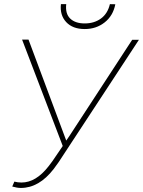

<svg xmlns="http://www.w3.org/2000/svg" viewBox="-20 -904 696 934"><path d="M302.2 -220.2 317.4 -242.2 623 -710.4H655.8L265.6 -115.7L241.2 -82Q169.9 10.3 81.5 10.3Q63.5 10.3 39.6 3.4L49.8 -20.5Q66.4 -16.1 84.5 -16.1Q154.8 -16.1 216.3 -95.2L235.4 -120.6L285.2 -193.8L87.4 -711.4H118.7ZM541 -883.3Q530.3 -827.6 489.3 -795.2Q448.2 -762.7 392.1 -762.7Q333.5 -762.7 302 -796.6Q270.5 -830.6 276.4 -883.8H302.2Q296.9 -837.4 321.5 -813.7Q346.2 -790 392.1 -790Q438.5 -790 471.2 -814Q503.9 -837.9 514.6 -883.8Z"/></svg>

Font: Roboto Thin
Style: Italic
Weight: 250
Italic angle: -12°
Designer: Google
Version: Version 2.134; 2016